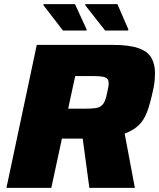

<svg xmlns="http://www.w3.org/2000/svg" viewBox="-20 -904 766 924"><path d="M11 0 157 -688H521Q601 -688 645.5 -672.5Q690 -657 708 -626.5Q726 -596 726 -551Q726 -537 724.5 -519.5Q723 -502 719.5 -483.5Q716 -465 711 -445Q703 -411 694 -382.5Q685 -354 671.5 -331.5Q658 -309 636 -291.5Q614 -274 580 -261L629 0H410L378 -237Q372 -237 365 -237Q358 -237 351 -237H278L227 0ZM308 -381H391Q420 -381 438.5 -383.5Q457 -386 467.5 -394.5Q478 -403 484.5 -418Q491 -433 496 -459Q499 -472 501 -483.5Q503 -495 503 -503Q503 -517 496.5 -524.5Q490 -532 473.5 -535Q457 -538 425 -538H342ZM396 -757H283L189 -879L190 -884H341L397 -762ZM596 -757H486L390 -879L391 -884H545L598 -762Z"/></svg>

Font: Saira SemiExpanded ExtraBold
Style: Italic
Weight: 800
Width: 6
Italic angle: -12°
Designer: Hector Gatti with collaboration of the Omnibus-Type team
Foundry: Omnibus-Type
Version: Version 1.101